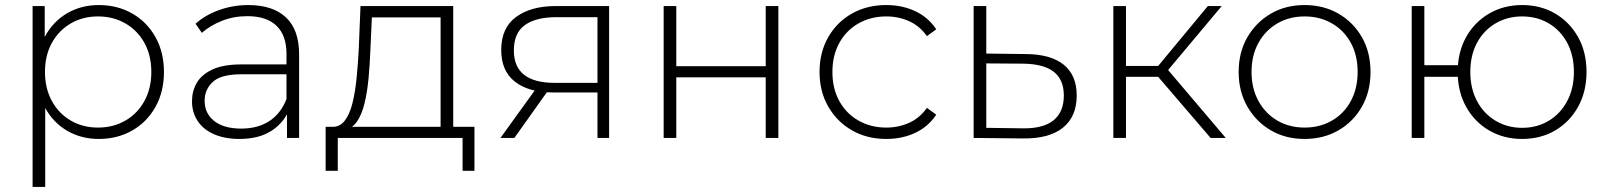

<svg xmlns="http://www.w3.org/2000/svg" viewBox="-20 -546 6356 760"><path d="M371 4Q302 4 246.5 -28Q191 -60 158.5 -119.5Q126 -179 126 -261Q126 -343 158.5 -402.5Q191 -462 246.5 -494Q302 -526 371 -526Q445 -526 503.5 -492.5Q562 -459 595.5 -399Q629 -339 629 -261Q629 -183 595.5 -123Q562 -63 503.5 -29.5Q445 4 371 4ZM109 194V-522H157V-351L149 -260L159 -169V194ZM368 -41Q428 -41 476 -68.5Q524 -96 551.5 -146Q579 -196 579 -261Q579 -327 551.5 -376.5Q524 -426 476 -453.5Q428 -481 368 -481Q308 -481 260.5 -453.5Q213 -426 185.5 -376.5Q158 -327 158 -261Q158 -196 185.5 -146Q213 -96 260.5 -68.5Q308 -41 368 -41Z M1116 0V-119L1114 -137V-333Q1114 -406 1074.5 -444Q1035 -482 959 -482Q905 -482 858.5 -463.5Q812 -445 779 -416L754 -452Q793 -487 848 -506.5Q903 -526 963 -526Q1060 -526 1112 -477Q1164 -428 1164 -331V0ZM928 4Q870 4 827.5 -14.5Q785 -33 762.5 -67Q740 -101 740 -145Q740 -185 758.5 -217.5Q777 -250 820 -270.5Q863 -291 935 -291H1127V-252H936Q855 -252 822.5 -222Q790 -192 790 -147Q790 -97 828 -67Q866 -37 935 -37Q1001 -37 1046.5 -67Q1092 -97 1114 -154L1128 -120Q1107 -63 1056.5 -29.5Q1006 4 928 4Z M1724 -24V-477H1452L1446 -347Q1444 -292 1439 -237.5Q1434 -183 1423 -137.5Q1412 -92 1392.5 -64Q1373 -36 1342 -33L1292 -44Q1324 -42 1344 -67.5Q1364 -93 1375 -137Q1386 -181 1391.5 -236.5Q1397 -292 1400 -350L1407 -522H1774V-24ZM1269 130V-44H1858V130H1811V0H1317V130Z M2345 0V-192L2356 -180H2171Q2073 -180 2018.5 -222.5Q1964 -265 1964 -348Q1964 -436 2023 -479Q2082 -522 2179 -522H2391V0ZM1961 0 2106 -201H2159L2016 0ZM2345 -206V-493L2356 -478H2182Q2102 -478 2058 -447Q2014 -416 2014 -346Q2014 -218 2176 -218H2356Z M2607 0V-522H2657V-284H3011V-522H3061V0H3011V-240H2657V0Z M3488 4Q3412 4 3352.5 -30Q3293 -64 3258.5 -124Q3224 -184 3224 -261Q3224 -339 3258.5 -399Q3293 -459 3352.5 -492.5Q3412 -526 3488 -526Q3551 -526 3602.5 -502Q3654 -478 3686 -430L3649 -403Q3621 -443 3579 -462Q3537 -481 3488 -481Q3427 -481 3378.5 -453.5Q3330 -426 3302.5 -376.5Q3275 -327 3275 -261Q3275 -195 3302.5 -145.5Q3330 -96 3378.5 -68.5Q3427 -41 3488 -41Q3537 -41 3579 -60Q3621 -79 3649 -119L3686 -92Q3654 -44 3602.5 -20Q3551 4 3488 4Z M4043 -332Q4140 -331 4191 -289.5Q4242 -248 4242 -168Q4242 -85 4188 -41Q4134 3 4031 2L3834 0V-522H3884V-334ZM4030 -38Q4110 -37 4150.5 -70Q4191 -103 4191 -168Q4191 -231 4151 -262Q4111 -293 4030 -294L3884 -295V-40Z M4772 0 4548 -261 4590 -285 4832 0ZM4387 0V-522H4437V0ZM4421 -242V-285H4585V-242ZM4593 -256 4547 -264 4761 -522H4816Z M5144 4Q5069 4 5010.5 -30Q4952 -64 4917.5 -124Q4883 -184 4883 -261Q4883 -339 4917.5 -398.5Q4952 -458 5010.5 -492Q5069 -526 5144 -526Q5219 -526 5278 -492Q5337 -458 5371 -398.5Q5405 -339 5405 -261Q5405 -184 5371 -124Q5337 -64 5278 -30Q5219 4 5144 4ZM5144 -41Q5204 -41 5252 -68.5Q5300 -96 5327 -146Q5354 -196 5354 -261Q5354 -327 5327 -376.5Q5300 -426 5252 -453.5Q5204 -481 5144 -481Q5084 -481 5036.5 -453.5Q4989 -426 4961.5 -376.5Q4934 -327 4934 -261Q4934 -196 4961.5 -146Q4989 -96 5036.5 -68.5Q5084 -41 5144 -41Z M5568 0V-522H5618V-288H5778V-242H5618V0ZM6005 4Q5932 4 5874 -30Q5816 -64 5783 -124Q5750 -184 5750 -261Q5750 -339 5783 -398.5Q5816 -458 5874 -492Q5932 -526 6005 -526Q6079 -526 6136.5 -492Q6194 -458 6227 -398.5Q6260 -339 6260 -261Q6260 -184 6227 -124Q6194 -64 6136.5 -30Q6079 4 6005 4ZM6005 -40Q6064 -40 6110.5 -68Q6157 -96 6183.5 -146Q6210 -196 6210 -261Q6210 -327 6183.5 -376.5Q6157 -426 6110.5 -453.5Q6064 -481 6005 -481Q5947 -481 5900 -453.5Q5853 -426 5826.5 -376.5Q5800 -327 5800 -261Q5800 -196 5826.5 -146Q5853 -96 5900 -68Q5947 -40 6005 -40Z"/></svg>

Font: Modern
Style: Regular
Weight: 300
Designer: Julieta Ulanovsky
Foundry: Julieta Ulanovsky
Version: Version 8.000